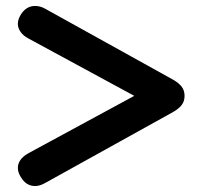

<svg xmlns="http://www.w3.org/2000/svg" viewBox="-20 -574 680 645"><path d="M98 51Q68 51 50 21Q40 5 40 -10Q40 -39 75 -59L431 -252L75 -445Q58 -454 49 -467Q40 -480 40 -494Q40 -509 50 -525Q68 -554 98 -554Q116 -554 133 -544L562 -306Q581 -295 590.5 -282.5Q600 -270 600 -252Q600 -234 590.5 -221.5Q581 -209 562 -198L133 40Q114 51 98 51Z"/></svg>

Font: Kodchasan
Style: Bold
Weight: 700
Designer: Katatrad Aksorn Co.,Ltd.
Foundry: Cadson Demak Co.,Ltd.
Version: Version 1.000; ttfautohint (v1.6)